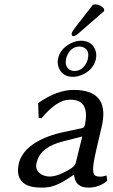

<svg xmlns="http://www.w3.org/2000/svg" viewBox="-20 -852 521 882"><path d="M345.7 -638.2Q308.6 -638.2 290 -600.1Q285.6 -590.8 283.7 -582Q276.4 -546.4 300.8 -531.2Q310.5 -525.9 321.8 -525.9Q357.4 -525.9 377 -563.5Q381.8 -573.2 383.8 -582Q392.1 -621.1 363.8 -634.3Q355.5 -638.2 345.7 -638.2ZM246.6 -582Q256.3 -628.4 304.7 -652.8Q328.6 -664.6 351.6 -665Q397.9 -665 416 -627.4Q425.3 -606 420.9 -582Q411.1 -535.6 363.8 -511.2Q339.8 -499.5 315.9 -499Q269.5 -499 251.5 -537.1Q241.7 -558.1 246.6 -582ZM357.9 -225.1 268.1 -202.1Q172.4 -177.7 151.9 -117.2Q149.4 -109.4 147.5 -102.1Q140.1 -67.4 171.9 -49.8Q188 -41.5 208.5 -41Q249 -41.5 309.1 -80.1Q325.2 -91.8 328.6 -106ZM320.3 -47.9H316.4Q248.5 1 202.6 7.8Q186.5 10.3 168 9.8Q70.8 9.8 63 -59.6Q61.5 -77.6 65.9 -98.1Q82 -173.3 183.6 -217.8Q220.2 -233.4 262.7 -243.2L360.4 -264.2Q367.2 -268.1 369.6 -275.9Q393.1 -387.2 314.5 -393.6Q307.1 -394 298.8 -394Q241.2 -393.1 170.9 -309.1L157.7 -310.1L155.3 -377L159.2 -380.9Q241.2 -438.5 318.4 -439Q479.5 -439 450.2 -284.2Q449.2 -279.8 448.7 -276.9Q447.8 -272.5 438 -231Q417.5 -144.5 414.1 -126Q401.4 -63.5 414.1 -47.9Q421.4 -40.5 441.9 -40.5Q454.6 -41 469.7 -45.9L472.2 -21Q435.5 9.8 385.7 9.8Q329.1 9.8 321.3 -41Q320.8 -44.9 320.3 -47.9ZM406.7 -830.1Q412.1 -831.5 418.5 -832Q443.4 -830.6 458 -811.5L458.5 -801.3L345.7 -703.1Q326.7 -686 317.9 -686Q309.6 -686 309.1 -694.8Q309.1 -696.8 309.1 -697.8Q312 -708 323.7 -723.1Z"/></svg>

Font: Linux Biolinum Slanted O
Style: Slanted
Weight: 400
Designer: Philipp H. Poll
Foundry: Philipp H. Poll
Version: Version 1.0.4